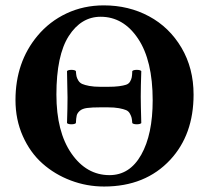

<svg xmlns="http://www.w3.org/2000/svg" viewBox="-20 -678 770 708"><path d="M351.1 -357.9H377Q402.8 -357.9 418.9 -360.1Q435.1 -362.3 444.8 -365.5Q454.6 -368.7 459.5 -377Q464.4 -385.3 465.8 -392.8Q467.3 -400.4 467.8 -416Q472.2 -420.4 484.4 -420.4Q496.6 -420.4 501 -416Q499 -356.4 499 -321.8Q499 -294.4 501 -224.1Q496.6 -219.7 484.4 -219.7Q472.2 -219.7 467.8 -224.1Q466.8 -237.3 465.3 -243.7Q463.9 -250 459 -259Q454.1 -268.1 444.8 -272Q435.5 -275.9 418.7 -279.1Q401.9 -282.2 377 -282.2H351.1Q318.8 -282.2 301 -279.8Q283.2 -277.3 274.2 -269.3Q265.1 -261.2 262.9 -252.2Q260.7 -243.2 259.8 -224.1Q255.4 -219.7 243.4 -219.7Q231.4 -219.7 227.1 -224.1Q229 -283.7 229 -317.9Q229 -345.7 227.1 -416Q231.4 -420.4 243.4 -420.4Q255.4 -420.4 259.8 -416Q260.7 -403.3 262.2 -396.5Q263.7 -389.6 268.8 -381.1Q273.9 -372.6 283.2 -368.4Q292.5 -364.3 309.3 -361.1Q326.2 -357.9 351.1 -357.9ZM351.1 -616.2Q279.3 -616.2 233.6 -545.2Q188 -474.1 188 -329.1Q188 -191.9 243.4 -112.1Q298.8 -32.2 383.8 -32.2Q458.5 -32.2 500.7 -107.2Q543 -182.1 543 -308.1Q543 -455.1 489 -535.6Q435.1 -616.2 351.1 -616.2ZM693.8 -329.1Q693.8 -181.6 607.9 -88.9Q516.1 9.8 363.8 9.8Q299.8 9.8 241 -12.5Q182.1 -34.7 136.7 -75Q91.3 -115.2 64.2 -176Q37.1 -236.8 37.1 -309.1Q37.1 -448.7 118.2 -545.9Q162.6 -599.1 225.6 -628.7Q288.6 -658.2 362.8 -658.2Q454.6 -658.2 529.5 -617.9Q604.5 -577.6 649.2 -502Q693.8 -426.3 693.8 -329.1Z"/></svg>

Font: Linux Libertine G
Style: Bold
Weight: 700
Designer: Philipp H. Poll
Foundry: Philipp H. Poll
Version: Version 5.0.3